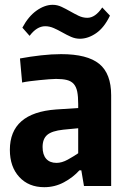

<svg xmlns="http://www.w3.org/2000/svg" viewBox="-20 -773 530 798"><path d="M164 5Q99 5 60 -37.5Q21 -80 21 -150Q21 -304 213 -318L305 -324V-341Q305 -372 301 -392Q297 -412 286.5 -424Q276 -436 258 -440.5Q240 -445 213 -445Q202 -445 183.5 -443.5Q165 -442 144.5 -440Q124 -438 104.5 -435.5Q85 -433 72 -430L63 -530Q106 -538 150.5 -543Q195 -548 234 -548Q343 -548 392.5 -507.5Q442 -467 442 -377V0H329L318 -65H310Q284 -36 246 -15.5Q208 5 164 5ZM215 -96Q237 -96 261.5 -109.5Q286 -123 305 -136V-240L243 -234Q196 -229 176.5 -212.5Q157 -196 157 -162Q157 -130 172 -113Q187 -96 215 -96ZM73 -658Q98 -705 132 -729Q166 -753 199 -753Q218 -753 236 -744.5Q254 -736 271.5 -726Q289 -716 306.5 -707.5Q324 -699 343 -699Q376 -699 405 -742L437 -708Q413 -658 379.5 -635Q346 -612 312 -612Q293 -612 275 -620Q257 -628 239.5 -638Q222 -648 204 -656Q186 -664 168 -664Q133 -664 103 -624Z"/></svg>

Font: Encode Sans Compressed
Style: Bold
Weight: 700
Designer: Pablo Impallari, Andres Torresi
Foundry: Pablo Impallari, Andres Torresi
Version: Version 1.000; ttfautohint (v1.00) -l 8 -r 50 -G 200 -x 14 -